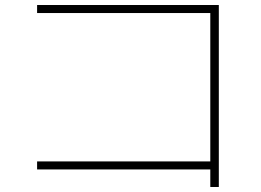

<svg xmlns="http://www.w3.org/2000/svg" viewBox="-20 -723 1040 766"><path d="M819 23V-47H128V-79H819V-671H128V-703H853V23Z"/></svg>

Font: M PLUS 2 Thin ExtraLight
Style: Regular
Weight: 250
Version: Version 1.001